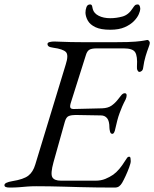

<svg xmlns="http://www.w3.org/2000/svg" viewBox="-52 -840 695 865"><path d="M-8 5Q-20 5 -26 2.5Q-32 0 -32 -6Q-32 -18 4 -24Q54 -32 75.5 -48.5Q97 -65 107 -99L244 -549Q258 -592 245 -605.5Q232 -619 188 -625Q173 -627 167.5 -631Q162 -635 162 -642Q162 -648 171.5 -650.5Q181 -653 193 -653Q201 -653 221.5 -652Q242 -651 267.5 -650.5Q293 -650 314 -650H475Q530 -650 558.5 -652.5Q587 -655 598.5 -657.5Q610 -660 612 -660Q616 -660 619.5 -655.5Q623 -651 623 -647Q623 -641 617 -625.5Q611 -610 604 -587Q597 -564 593 -535Q592 -525 586.5 -520.5Q581 -516 576 -516Q571 -516 567.5 -523Q564 -530 565 -541Q568 -587 557 -604.5Q546 -622 506 -622H384Q360 -622 350 -615.5Q340 -609 335 -592L268 -380Q262 -362 265 -355Q268 -348 284 -349L408 -352Q434 -353 449.5 -363.5Q465 -374 477 -389Q484 -397 492.5 -408.5Q501 -420 510 -420Q518 -420 518.5 -411.5Q519 -403 514 -392Q505 -375 498.5 -360Q492 -345 487 -331Q481 -315 476.5 -297.5Q472 -280 467 -258Q466 -251 462.5 -244Q459 -237 454 -237Q446 -237 443.5 -248Q441 -259 441 -264Q441 -295 430.5 -307.5Q420 -320 403 -320L288 -322Q271 -322 258.5 -317.5Q246 -313 240 -291L189 -109Q175 -58 183.5 -42Q192 -26 223 -26H378Q403 -26 422.5 -34Q442 -42 458 -53Q473 -64 486 -79.5Q499 -95 512 -116Q516 -122 520 -128Q524 -134 530 -134Q535 -134 536 -127Q537 -120 537 -114Q537 -105 530 -86Q523 -67 514 -47.5Q505 -28 498 -16Q492 -6 484.5 -0.5Q477 5 465 5Q424 5 384.5 4.5Q345 4 308 3Q271 2 237 1Q203 0 171.5 -0.5Q140 -1 112 -1Q88 -1 70 0.5Q52 2 34.5 3.5Q17 5 -8 5ZM445 -706Q402 -706 378 -717.5Q354 -729 344 -746.5Q334 -764 333 -782Q333 -796 337.5 -808Q342 -820 354 -820Q361 -820 363 -812.5Q365 -805 366 -799Q371 -780 392.5 -769Q414 -758 445 -758Q472 -758 499.5 -765.5Q527 -773 546 -803Q551 -811 555.5 -815.5Q560 -820 568 -820Q579 -820 580 -800Q580 -792 573.5 -776.5Q567 -761 551.5 -745Q536 -729 510 -717.5Q484 -706 445 -706Z"/></svg>

Font: EB Garamond
Style: Italic
Weight: 400
Italic angle: -17.2°
Designer: Georg Duffner and Octavio Pardo
Foundry: Georg Duffner
Version: Version 1.001